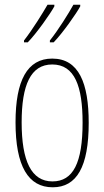

<svg xmlns="http://www.w3.org/2000/svg" viewBox="-20 -786 443 816"><path d="M321 -759V-766H292C273 -731 226 -656 192 -614V-606H208C246 -645 305 -729 321 -759ZM211 -759V-766H182C162 -731 118 -660 82 -614V-606H98C136 -645 195 -729 211 -759ZM357 -264C357 -433 315 -537 202 -537C96 -537 46 -444 46 -266C46 -80 100 10 204 10C306 10 357 -77 357 -264ZM72 -266C72 -424 110 -512 202 -512C298 -512 331 -418 331 -265C331 -94 291 -15 203 -15C113 -15 72 -102 72 -266Z"/></svg>

Font: Noto Sans Georgian ExtraCondensed Thin
Style: Regular
Weight: 100
Width: 2
Designer: Monotype Design Team, Akaki Razmadze
Foundry: Google LLC
Version: Version 2.005